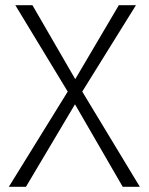

<svg xmlns="http://www.w3.org/2000/svg" viewBox="-20 -720 573 740"><path d="M438 -700 270 -415 105 -700H39L241 -367L14 0H80L269 -318L453 0H519L297 -367L504 -700Z"/></svg>

Font: Jost Light
Style: Regular
Weight: 300
Version: Version 3.710